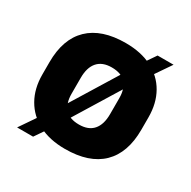

<svg xmlns="http://www.w3.org/2000/svg" viewBox="-131 -654 811 816"><g transform="rotate(30 274.0 -245.5)"><path d="M274.1 13.5Q199 13.5 145.1 -14.3Q91.3 -42.1 62.3 -93Q33.2 -143.9 33.2 -212.6V-273Q33.2 -386.8 94.8 -446.3Q156.4 -505.8 274.1 -505.8Q349.6 -505.8 403.5 -478.1Q457.4 -450.3 486.1 -399.6Q514.9 -348.9 514.9 -280V-219.6Q514.9 -106 453.6 -46.2Q392.2 13.5 274.1 13.5ZM52.7 35.9 129.6 -76.6 163.3 -121.2 346.7 -418.9 370.5 -459.4 417.1 -527.3H495.4L419.8 -416.7L389.1 -374.1L206.4 -77L182 -38.2L131.2 35.9ZM274.1 -106Q320.1 -106 343.4 -132.8Q366.7 -159.6 366.7 -210.4V-289.1Q366.7 -334.6 344.4 -360.4Q322.2 -386.3 274.1 -386.3Q228.6 -386.3 205.1 -359.6Q181.6 -332.8 181.6 -282.2V-203.5Q181.6 -157.9 204 -131.9Q226.5 -106 274.1 -106Z"/></g></svg>

Font: Anek Latin Medium
Style: Regular
Weight: 500
Designer: Yesha Goshar
Foundry: Ek Type
Version: Version 1.003